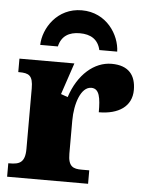

<svg xmlns="http://www.w3.org/2000/svg" viewBox="-55 -823 670 867"><g transform="rotate(5 280.5 -389.0)"><path d="M187 -606C198 -654 232 -674 281 -674C330 -674 364 -654 375 -606H456C454 -681 394 -778 281 -778C169 -778 109 -681 107 -606ZM377 0V-61H342C305 -61 281 -69 281 -128V-278C281 -355 307 -433 354 -433C391 -433 397 -391 397 -326C486 -326 546 -365 546 -440C546 -506 514 -549 436 -549C358 -549 285 -487 251 -382L220 -393L268 -536H19V-475H23C67 -475 86 -466 86 -407V-133C86 -70 60 -61 15 -61H10V0Z"/></g></svg>

Font: UArctic Serif Black
Style: Regular
Weight: 900
Designer: Customization by Puisto advertising & original work Monotype Design Team
Foundry: Monotype Imaging Inc.
Version: Version 2.004